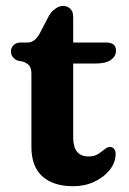

<svg xmlns="http://www.w3.org/2000/svg" viewBox="-20 -618 437 648"><path d="M57.5 -410 39.5 -413.5Q17 -423.5 17 -444.5Q17 -457.5 26.2 -466Q35.5 -474.5 50.5 -474.5H73Q97 -474.5 114 -505L145 -564.5Q153.5 -579 166.8 -588.5Q180 -598 192 -598Q207.5 -598 217.2 -588.5Q227 -579 227 -561.5V-474.5H338Q371.5 -474.5 371.5 -447Q371.5 -428.5 354.5 -416Q337.5 -403.5 300 -403.5H227V-154Q227 -90 279 -90Q298 -90 311 -98.2Q324 -106.5 333.5 -114.5Q343 -122.5 352.5 -122Q360.5 -121.5 366 -114.2Q371.5 -107 370 -95Q369 -67.5 349.5 -43.5Q330 -19.5 298 -4.5Q266 10.5 227 10.5Q160.5 10.5 123.2 -22.5Q86 -55.5 86 -123V-368.5Q86 -388 78.8 -396.5Q71.5 -405 57.5 -410Z"/></svg>

Font: Fraunces 9pt S100 SemiBold
Style: Regular
Weight: 600
Version: Version 1.000; ttfautohint (v1.8.3)